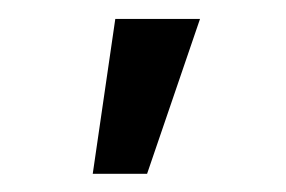

<svg xmlns="http://www.w3.org/2000/svg" viewBox="-20 -793 307 206"><path d="M137.8 -606.5H79.5L103.7 -772.7H194.6Z"/></svg>

Font: Riot Sans
Style: Regular
Weight: 400
Designer: Rasmus Andersson
Foundry: rsms
Version: Version 4.001